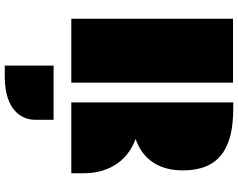

<svg xmlns="http://www.w3.org/2000/svg" viewBox="-115 -591 979 789"><g transform="rotate(90 374.5 -196.5)"><path d="M400.9 0H691.9V-51.8C691.9 -139.2 653.3 -226.6 551.3 -264.2C635.7 -294.4 680.2 -360.8 680.2 -458C680.2 -604.5 594.2 -665.5 426.3 -665.5H400.9ZM57.1 0H319.8V-664.6H57.1ZM249.5 72.8V273.4H294.9C435.5 273.4 472.2 201.7 472.2 149.4V72.8Z"/></g></svg>

Font: Plaster
Style: Regular
Weight: 400
Designer: Eben Sorkin
Foundry: Eben Sorkin
Version: Version 1.007